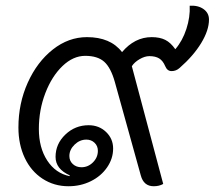

<svg xmlns="http://www.w3.org/2000/svg" viewBox="-20 -638 746 667"><path d="M44 -195Q44 -279 76.5 -351Q109 -423 163.5 -466Q218 -509 282 -509Q364 -509 404 -457Q448 -509 507 -509Q535 -509 554 -499.5Q573 -490 589 -467Q614 -496 627.5 -537.5Q641 -579 639 -618Q668 -620 687 -606.5Q706 -593 706 -570Q706 -533 679 -488.5Q652 -444 604 -402Q592 -391 576 -391Q561 -391 554 -408Q546 -427 533 -435Q520 -443 499 -443Q483 -443 465 -432.5Q447 -422 438 -408L547 1Q533 9 514 9Q479 9 469 -29L379 -353Q365 -403 342 -423.5Q319 -444 276 -444Q234 -444 197 -408.5Q160 -373 137.5 -314.5Q115 -256 115 -190Q115 -125 144 -80.5Q173 -36 222 -26V-29Q173 -51 173 -93Q173 -138 207 -170.5Q241 -203 288 -203Q324 -203 348.5 -179.5Q373 -156 373 -122Q373 -87 352 -56.5Q331 -26 295.5 -8.5Q260 9 218 9Q168 9 128 -17Q88 -43 66 -89.5Q44 -136 44 -195ZM320 -114Q320 -131 308.5 -142Q297 -153 280 -153Q257 -153 239 -135.5Q221 -118 221 -96Q221 -79 233 -68Q245 -57 263 -57Q286 -57 303 -74Q320 -91 320 -114Z"/></svg>

Font: K2D Light
Style: Italic
Weight: 300
Italic angle: -10°
Designer: Katatrad Aksorn Co.,Ltd.
Foundry: Cadson Demak Co.,Ltd.
Version: Version 1.000; ttfautohint (v1.6)